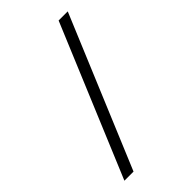

<svg xmlns="http://www.w3.org/2000/svg" viewBox="-210 -743 811 811"><g transform="rotate(-45 196.0 -337.5)"><path d="M27.5 0 309.5 -675H364L82 0Z"/></g></svg>

Font: Newsreader 24pt
Style: Regular
Weight: 400
Designer: Hugues Gentile
Foundry: Production Type
Version: Version 1.003